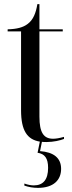

<svg xmlns="http://www.w3.org/2000/svg" viewBox="-20 -678 349 930"><path d="M205 10C240 10 272 2 290 -5V-15C268 -9 252 -6 237 -6C192 -6 171 -35 171 -113V-526H284V-536H171V-658H161C154 -615 141 -582 114 -562C92 -545 61 -537 17 -536V-526H82V-144C82 -45 112 -2 173 8L162 62C197 67 213 89 213 135C213 192 189 220 144 220C130 220 115 217 98 211V221C118 228 140 232 164 232C238 232 276 195 276 140C276 87 240 59 174 54L183 9C190 10 197 10 205 10Z"/></svg>

Font: Noto Serif Display Condensed
Style: Regular
Weight: 400
Width: 3
Designer: Monotype Design Team
Foundry: Monotype Imaging Inc.
Version: Version 2.009